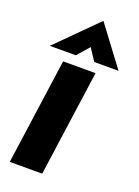

<svg xmlns="http://www.w3.org/2000/svg" viewBox="-139 -780 607 840"><g transform="rotate(20 164.5 -360.0)"><path d="M18 0H169L238 -493H87ZM9 -537H130L179 -593L216 -537H329L192 -720Z"/></g></svg>

Font: HK Grotesk Black
Style: Italic
Weight: 900
Italic angle: -16°
Designer: Alfredo Marco Pradil
Foundry: Hanken Design Co.
Version: Version 3.001;FEAKit 1.0